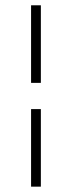

<svg xmlns="http://www.w3.org/2000/svg" viewBox="-20 -554 268 718"><path d="M96.2 -244.1V-534.2H132.8V-244.1ZM96.2 144V-146H132.8V144Z"/></svg>

Font: Scheherazade Urdu
Style: Regular
Weight: 400
Designer: SIL International
Foundry: SIL International
Version: Version 1.005 (build 117/117)